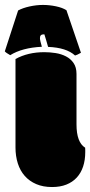

<svg xmlns="http://www.w3.org/2000/svg" viewBox="-45 -753 368 782"><path d="M-3.4 -528.3Q-21 -538.1 -25.4 -543.9L28.8 -710.4Q47.9 -720.7 75.7 -726.8Q103.5 -732.9 129.9 -732.9Q156.2 -732.9 182.9 -727.3Q209.5 -721.7 225.6 -711.4L284.7 -538.1Q268.6 -528.8 260.7 -526.9Q225.6 -559.1 150.9 -562Q150.4 -563 148.7 -569.6Q147 -576.2 143.6 -587.4Q136.7 -608.9 135.7 -613.3Q125.5 -613.3 121.6 -609.6Q117.7 -606 117.7 -597.7Q117.7 -588.9 125.5 -562.5Q45.4 -558.6 -3.4 -528.3ZM18.1 -512.7Q68.8 -540.5 135.3 -540.5Q157.7 -540.5 181.2 -536.9Q204.6 -533.2 223.6 -523.4Q242.7 -513.7 254.6 -496.3Q266.6 -479 266.6 -451.7V-246.1Q266.6 -173.3 301.8 -151.4Q302.2 -149.9 302.2 -142.1V-133.3Q302.2 -101.1 293.5 -74.7Q284.7 -48.3 267.6 -29.8Q250.5 -11.2 225.3 -1.2Q200.2 8.8 167 8.8Q130.4 8.8 102.5 -3.2Q74.7 -15.1 55.9 -36.4Q37.1 -57.6 27.6 -87.4Q18.1 -117.2 18.1 -152.3Z"/></svg>

Font: Modak sl
Style: Regular
Weight: 400
Designer: Sarang Kulkarni, Maithili Shingre, Noopur Datye
Foundry: Ek Type
Version: Version 1.036;PS Version 1.000;hotconv 1.0.79;makeotf.lib2.5